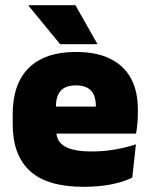

<svg xmlns="http://www.w3.org/2000/svg" viewBox="-20 -708 580 741"><path d="M303 13Q161.5 13 95.2 -48.5Q29 -110 29 -228.5V-267Q29 -384.5 91.2 -446Q153.5 -507.5 273 -507.5Q352.5 -507.5 405.5 -481.2Q458.5 -455 485.2 -405.8Q512 -356.5 512 -287V-271.5Q512 -251.5 510.2 -230.8Q508.5 -210 505 -192.5H346.5Q348.5 -223 349.2 -250Q350 -277 350 -298.5Q350 -324.5 342 -342.2Q334 -360 317 -369.2Q300 -378.5 273 -378.5Q232.5 -378.5 214.2 -357.5Q196 -336.5 196 -298V-253.5L197 -234.5V-203.5Q197 -188 202.5 -173.5Q208 -159 222.8 -147.8Q237.5 -136.5 264.8 -130Q292 -123.5 335.5 -123.5Q380 -123.5 422.5 -130.8Q465 -138 504.5 -151L490.5 -22.5Q456 -5.5 408.2 3.8Q360.5 13 303 13ZM122.5 -192.5V-296.5H469.5V-192.5ZM271 -688 355.5 -539V-537.5H212L90 -686V-688Z"/></svg>

Font: Anek Gurmukhi Medium ExtraBold
Style: Regular
Weight: 800
Version: Version 1.003